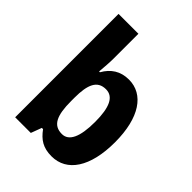

<svg xmlns="http://www.w3.org/2000/svg" viewBox="-218 -874 998 998"><g transform="rotate(45 280.5 -375.0)"><path d="M208 -578V-760H62V0H177L199 -59H208C241 -14 276 10 339 10C451 10 521 -93 521 -275C521 -456 450 -557 342 -557C280 -557 237 -528 208 -477H202C205 -513 208 -548 208 -578ZM293 -437C348 -437 373 -383 373 -277C373 -165 346 -110 295 -110C231 -110 208 -159 208 -266V-290C208 -387 230 -437 293 -437Z"/></g></svg>

Font: Noto Sans Oriya Cond Bold
Style: Bold
Weight: 700
Width: 3
Designer: Amélie Bonet and Sol Matas
Foundry: Google LLC
Version: Version 2.006